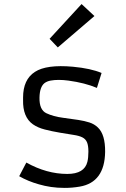

<svg xmlns="http://www.w3.org/2000/svg" viewBox="-20 -917 623 947"><path d="M109.9 -115.2Q210.4 -59.1 312 -59.1Q396.5 -59.1 411.1 -119.1Q416 -139.6 416 -169.2Q416 -198.7 409.2 -215.1Q402.3 -231.4 386.2 -239.5Q370.1 -247.6 343.5 -251.5Q316.9 -255.4 275.9 -262.5Q234.9 -269.5 200.7 -278.3Q166.5 -287.1 142.6 -303.7Q91.8 -339.4 93.8 -423.8V-436Q93.8 -524.9 152.3 -562.5Q209 -599.6 339.4 -587.9Q428.2 -579.6 481 -557.1L458 -483.4Q399.4 -508.3 317.4 -519.5Q292 -522.9 269.8 -522.9Q247.6 -522.9 229.5 -519.5Q211.4 -516.1 199.2 -506.8Q175.8 -487.8 174.8 -436Q173.3 -375 209 -358.4Q243.2 -342.3 290 -336.2Q336.9 -330.1 366.7 -325.4Q396.5 -320.8 420.9 -313Q445.3 -305.2 462.9 -288.1Q499.5 -253.4 498.5 -167.5Q496.1 -17.6 373.5 3.4Q336.4 9.8 299.3 9.8Q262.2 9.8 231.2 5.1Q200.2 0.5 171.9 -7.8Q118.2 -22.9 74.7 -47.9ZM224.6 -725.6 382.3 -897 445.8 -837.9 265.1 -683.1Z"/></svg>

Font: Armata
Style: Regular
Weight: 400
Designer: Viktoriya Grabowska
Foundry: Viktoriya Grabowska
Version: Version 1.002